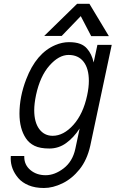

<svg xmlns="http://www.w3.org/2000/svg" viewBox="-20 -757 600 997"><path d="M448.7 0Q432.1 73.7 393.1 122.3Q354 170.9 304.2 195.1Q254.4 219.2 208.3 219.2Q162.1 219.2 128.4 205.1Q94.7 190.9 75.2 168Q35.6 121.6 35.6 65.9Q35.6 57.1 36.1 53.2H106V58.1Q106 99.1 137.9 126Q169.9 152.8 217 152.8Q264.2 152.8 310.5 117.2Q356.9 81.5 371.1 16.1L393.6 -89.8Q362.8 -42.5 323.7 -14.2Q284.7 14.2 236.3 14.2Q188 14.2 159.4 0.2Q130.9 -13.7 114.3 -39.1Q81.1 -88.9 81.1 -167Q81.1 -254.9 116.2 -345.7Q168 -481 267.1 -522.9Q302.7 -538.1 337.9 -538.1Q373 -538.1 395.5 -529.5Q418 -521 431.6 -504.9Q456.5 -477.1 466.3 -432.6L485.8 -523.9H560.1ZM167 -263.2Q157.7 -217.8 157.7 -185.1Q157.7 -122.1 183.8 -86.9Q210 -51.8 253.4 -51.8Q310.1 -51.8 361.1 -108.6Q412.1 -165.5 432.6 -262.2Q441.4 -303.2 441.4 -336.9Q441.4 -400.9 414.1 -436.3Q386.7 -471.7 336.2 -471.7Q285.6 -471.7 236.8 -416.5Q188 -361.3 167 -263.2ZM545.4 -569.3H453.6L399.4 -673.3L300.3 -570.3H209.5L380.4 -737.3H444.3Z"/></svg>

Font: Tuffy
Style: Italic
Weight: 400
Italic angle: -12°
Designer: Thatcher Ulrich, Karoly Barta and Michael Everson
Version: Version 001.271